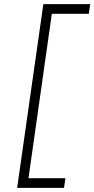

<svg xmlns="http://www.w3.org/2000/svg" viewBox="-20 -720 457 930"><path d="M63 190 190 -700H417L410 -653H231L118 143H297L290 190Z"/></svg>

Font: Lexend ExtLt
Style: Italic
Weight: 250
Italic angle: -8.13011°
Designer: Bonnie Shaver-Troup, Thomas Jockin
Foundry: Lexend
Version: Version 1.007